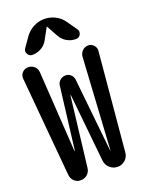

<svg xmlns="http://www.w3.org/2000/svg" viewBox="-176 -1047 851 1129"><g transform="rotate(-20 250.0 -482.5)"><path d="M68.4 -53.7 12.7 -676.8Q10.7 -699.2 25.4 -714.8Q40 -730.5 62.5 -730.5Q85.9 -730.5 101.6 -715.3Q117.2 -700.2 118.2 -676.8L150.4 -175.8Q150.4 -174.8 151.4 -174.8Q153.3 -174.8 153.3 -175.8L201.2 -566.4Q203.1 -585 218.3 -597.7Q233.4 -610.4 252.4 -610.4Q271.5 -610.4 285.2 -597.7Q298.8 -585 300.8 -566.4L348.6 -106.4Q348.6 -105.5 349.6 -105.5Q350.6 -105.5 350.6 -106.4L384.8 -679.7Q386.7 -701.2 401.9 -715.8Q417 -730.5 438.5 -730.5Q458 -730.5 472.2 -715.3Q486.3 -700.2 484.4 -679.7L428.7 -65.4Q426.8 -37.1 406.2 -18.6Q385.7 0 358.4 0Q331.1 0 310.1 -18.6Q289.1 -37.1 286.1 -65.4L243.2 -489.3Q243.2 -490.2 241.2 -490.2Q240.2 -490.2 240.2 -489.3L188.5 -53.7Q185.5 -30.3 168.5 -15.1Q151.4 0 127 0Q103.5 0 87.4 -15.1Q71.3 -30.3 68.4 -53.7ZM367.2 -904.3 411.1 -841.8Q422.9 -826.2 414.1 -808.1Q405.3 -790 383.8 -790Q353.5 -790 327.6 -805.2Q301.8 -820.3 288.1 -845.7L249 -917Q249 -918 248 -918Q247.1 -918 247.1 -917L208 -845.7Q194.3 -819.3 168 -804.7Q141.6 -790 112.3 -790Q92.8 -790 83 -808.1Q73.2 -826.2 85 -841.8L128.9 -904.3Q150.4 -932.6 181.6 -948.7Q212.9 -964.8 248.5 -964.8Q284.2 -964.8 315.9 -948.7Q347.7 -932.6 367.2 -904.3Z"/></g></svg>

Font: Rounded-X Mgen+ 1mn medium
Style: Regular
Weight: 500
Designer: [Source Han Sans]
Ryoko NISHIZUKA  (kana & ideographs); Paul D. Hunt (Latin, Greek & Cyrillic); Wenlong ZHANG  (bopomofo
Version: Version 1.059.20150602